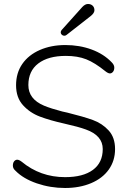

<svg xmlns="http://www.w3.org/2000/svg" viewBox="-20 -940 647 968"><path d="M88.9 -125Q183.1 -46.9 308.1 -46.9Q398.9 -46.9 448.5 -83.5Q498 -120.1 498 -188.5Q498 -256.8 413.1 -287.1Q376 -300.8 304 -316.9Q231.9 -333 181.4 -352.1Q130.9 -371.1 95.9 -409.7Q61 -448.2 61 -510.3Q61 -572.3 92.5 -617.7Q124 -663.1 180.9 -688Q237.8 -712.9 309.3 -712.9Q380.9 -712.9 441.9 -690.4Q502.9 -668 543 -626Q556.2 -612.8 556.2 -599.4Q556.2 -585.9 549.6 -577.9Q543 -569.8 534.2 -569.8Q525.4 -569.8 512.2 -580.1Q458 -624 414.6 -641.1Q371.1 -658.2 312 -658.2Q223.1 -658.2 173.1 -620.1Q123 -582 123 -511.2Q123 -440.4 202.1 -407.2Q237.3 -392.6 293.9 -377.9L319.8 -372.1Q400.9 -352.1 448 -335Q495.1 -317.9 527.6 -282.5Q560.1 -247.1 560.1 -188.5Q560.1 -129.9 528.6 -85.4Q497.1 -41 439.5 -16.6Q381.8 7.8 307.9 7.8Q233.9 7.8 165.5 -15.6Q97.2 -39.1 58.1 -79.1Q44.9 -90.3 44.9 -104.7Q44.9 -119.1 51.5 -127Q58.1 -134.8 66.9 -134.8Q75.7 -134.8 88.9 -125ZM292 -790 395 -904.8Q409.2 -919.9 423.6 -919.9Q438 -919.9 447 -911.4Q456.1 -902.8 456.1 -888.4Q456.1 -874 437 -858.9L315.9 -764.2Q311 -759.8 304 -759.8Q296.9 -759.8 291.5 -764.9Q286.1 -770 286.1 -777.1Q286.1 -784.2 292 -790Z"/></svg>

Font: Nunito-Light
Style: Regular
Weight: 300
Designer: Vernon Adams
Foundry: newtypography
Version: Version 3.000